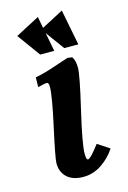

<svg xmlns="http://www.w3.org/2000/svg" viewBox="-109 -749 537 805"><g transform="rotate(-15 159.0 -346.5)"><path d="M214.4 -497.1 234.9 -494.1Q246.6 -477.5 246.6 -445.8Q246.6 -414.1 213.4 -272.9Q180.2 -131.8 180.2 -90.3Q180.2 -63.5 188 -63.5Q199.2 -63.5 239.7 -117.2L291 -83.5Q269.5 -49.3 232.2 -23.4Q194.8 2.4 151.4 2.4Q105.5 2.4 80.6 -20.5Q55.7 -43.5 55.7 -82Q55.7 -103.5 84 -231.9Q112.3 -360.4 112.3 -399.9Q112.3 -418 103 -418Q94.2 -418 64.5 -410.2L65.4 -452.6Q102.1 -459 155.5 -477.3Q209 -495.6 214.4 -497.1ZM273.4 -540H212.4L153.3 -621.1L168.9 -540H107.9L35.2 -640.1L139.2 -694.8L148.4 -645L243.2 -694.8Z"/></g></svg>

Font: Flanker
Style: Bold Italic
Weight: 700
Italic angle: -12°
Designer: Flanker
Version: Version 2.000